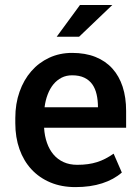

<svg xmlns="http://www.w3.org/2000/svg" viewBox="-20 -754 568 784"><path d="M303 -604H211.5L306.5 -733.5H438.5ZM288 10Q231 10 185.8 -9Q140.5 -28 108.5 -62.5Q76.5 -97 59.5 -145Q42.5 -193 42.5 -251V-272Q42.5 -330.5 59.8 -379.2Q77 -428 107.8 -463.2Q138.5 -498.5 181 -518.2Q223.5 -538 274.5 -538Q328.5 -538 369.8 -521.5Q411 -505 438.8 -474.2Q466.5 -443.5 480.8 -399.8Q495 -356 495 -301V-232.5H160Q162 -198.5 171.8 -170.8Q181.5 -143 198.5 -123Q215.5 -103 239.8 -92Q264 -81 295.5 -81Q319.5 -81 339 -83.8Q358.5 -86.5 376 -92Q393.5 -97.5 410 -106Q426.5 -114.5 444 -126.5L477.5 -49.5Q445 -21 397.2 -5.5Q349.5 10 288 10ZM380 -316Q380 -344.5 374.5 -368.5Q369 -392.5 356.8 -409.8Q344.5 -427 324.2 -436.8Q304 -446.5 274.5 -446.5Q250.5 -446.5 231.5 -436.8Q212.5 -427 198.2 -409.8Q184 -392.5 174.8 -368.5Q165.5 -344.5 162 -316Z"/></svg>

Font: Roberto Sans Medium
Style: Regular
Weight: 500
Designer: Google (font) & Cristiano Sobral (main changes)
Version: Version 1.000;October 12, 2021;FontCreator 14.0.0.2814 64-bi